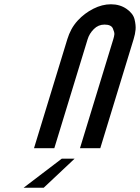

<svg xmlns="http://www.w3.org/2000/svg" viewBox="-20 -872 654 898"><path d="M343.6 -776C331.5 -762.7 321.6 -748.8 313.9 -734.5C306.2 -720.2 299.9 -705 295 -689L139.1 -179H234.1L390 -689C395.3 -706.3 404.9 -722 418.9 -736C432.8 -750 449.5 -757 468.8 -757C489.5 -757 502.5 -751 507.8 -739C513.1 -727 515.5 -717.8 514.9 -711.5C514.3 -705.2 512.7 -697.7 510 -689L354.1 -179H449.1L605 -689C609.9 -705 612.9 -719.8 614.1 -733.5C615.3 -747.2 613.7 -763.2 609.3 -781.5C604.9 -799.8 592.4 -816.2 571.8 -830.5C551.1 -844.8 526.8 -852 498.8 -852C471.5 -852 444 -845 416.4 -831C388.8 -817 364.5 -798.7 343.6 -776ZM329.1 -130H269.1L90.5 6H184.5Z"/></svg>

Font: Din Kursivschrift
Style: Condensed Italic Polish
Weight: 400
Version: Version 1.07